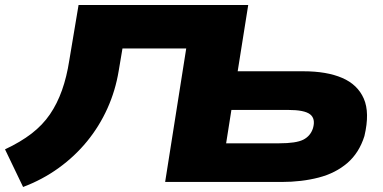

<svg xmlns="http://www.w3.org/2000/svg" viewBox="-24 -725 1528 765"><path d="M68 20 -4 -130Q58 -159 102 -193Q146 -227 175 -269.5Q204 -312 223 -365.5Q242 -419 252 -484L289 -705H965L923 -441H1185Q1278 -441 1339.5 -414.5Q1401 -388 1425.5 -332Q1450 -276 1428 -183Q1407 -116 1360 -75.5Q1313 -35 1245.5 -17.5Q1178 0 1098 0H634L718 -532H464L449 -443Q436 -364 404 -293Q372 -222 323 -162Q274 -102 209.5 -55.5Q145 -9 68 20ZM877 -154H1088Q1156 -154 1184.5 -168.5Q1213 -183 1223 -214Q1234 -252 1211.5 -269.5Q1189 -287 1124 -287H898Z"/></svg>

Font: Nunito Sans 7pt Expanded Black
Style: Italic
Weight: 900
Width: 7
Italic angle: -9°
Designer: Vernon Adams
Foundry: Vernon Adams
Version: Version 3.101;gftools[0.9.27]